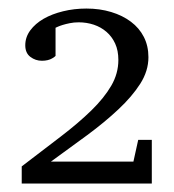

<svg xmlns="http://www.w3.org/2000/svg" viewBox="-20 -812 406 449"><path d="M30.8 -382.8V-422.9L122.1 -492.7Q163.6 -524.4 193.6 -553.7Q223.6 -583 240.2 -611.6Q256.8 -640.1 256.8 -671.9Q256.8 -693.8 249.3 -710.2Q241.7 -726.6 229 -737.5Q216.3 -748.5 199.5 -754.2Q182.6 -759.8 164.1 -759.8Q152.8 -759.8 143.3 -757.8Q133.8 -755.9 126.7 -753.7Q119.6 -751.5 115.2 -749.5Q110.8 -747.6 109.9 -747.1V-681.2Q106.4 -677.7 101.6 -675.3Q97.7 -672.9 91.6 -671.4Q85.4 -669.9 78.1 -669.9Q63 -669.9 51 -679Q39.1 -688 39.1 -706.1Q39.1 -725.1 50.8 -741Q62.5 -756.8 82 -768.1Q101.6 -779.3 127.4 -785.6Q153.3 -792 182.1 -792Q213.4 -792 240 -783.9Q266.6 -775.9 286.1 -761.2Q305.7 -746.6 316.4 -725.6Q327.1 -704.6 327.1 -678.2Q327.1 -646 307.9 -616Q288.6 -585.9 256.8 -556.2Q225.1 -526.4 184.1 -496.1Q143.1 -465.8 99.1 -434.1H292L303.2 -484.9H335V-382.8Z"/></svg>

Font: BabelStone Ogham Stemless
Style: Regular
Weight: 400
Designer: Andrew West
Foundry: BabelStone
Version: Version 2.02 March 14, 2022